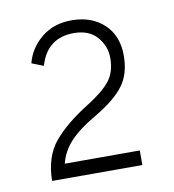

<svg xmlns="http://www.w3.org/2000/svg" viewBox="-58 -925 481 532"><g transform="rotate(-10 183.0 -658.5)"><path d="M180 -634Q225 -662 245 -687Q265 -712 265 -752Q265 -785 242.5 -811Q220 -837 177 -837Q102 -837 80 -762L47 -775Q58 -817 92.5 -845Q127 -873 177 -873Q233 -873 268 -840.5Q303 -808 303 -752Q303 -700 278 -667Q253 -634 197 -601Q147 -572 122.5 -545Q98 -518 90 -485H301V-444H47Q48 -512 82 -553Q116 -594 180 -634Z"/></g></svg>

Font: Overpass Thin
Style: Regular
Weight: 100
Designer: Delve Withrington, Thomas Jockin
Foundry: Delve Fonts
Version: Version 3.000;DELV;Overpass